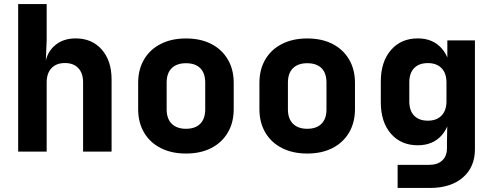

<svg xmlns="http://www.w3.org/2000/svg" viewBox="-20 -750 2440 950"><path d="M69.9 0V-730H210.9V-550L206.6 -445H246.9L202.4 -412.1Q203.2 -478.8 245.2 -519.4Q287.2 -560 354.5 -560Q434.9 -560 483.5 -504.8Q532.1 -449.5 532.1 -357.3V0H391.1V-342.3Q391.1 -388.1 367.3 -413.1Q343.4 -438.1 301.3 -438.1Q258.9 -438.1 234.9 -412.9Q210.9 -387.7 210.9 -341.5V0Z M900 9.7Q828.1 9.7 774.9 -17.6Q721.7 -44.8 692.7 -94.3Q663.6 -143.8 663.6 -210.3V-339.7Q663.6 -406.3 692.7 -455.7Q721.7 -505.2 774.9 -532.4Q828.1 -559.7 900 -559.7Q972.9 -559.7 1025.6 -532.4Q1078.3 -505.2 1107.3 -455.7Q1136.4 -406.3 1136.4 -339.7V-210.3Q1136.4 -143.8 1107.3 -94.3Q1078.3 -44.8 1025.5 -17.6Q972.8 9.7 900 9.7ZM900 -112.8Q946.3 -112.8 970.8 -137.7Q995.4 -162.6 995.4 -208.8V-341.2Q995.4 -388.2 970.8 -412.7Q946.3 -437.2 900 -437.2Q854.7 -437.2 829.7 -412.7Q804.6 -388.2 804.6 -341.2V-208.8Q804.6 -162.6 829.7 -137.7Q854.7 -112.8 900 -112.8Z M1500 9.7Q1428.1 9.7 1374.9 -17.6Q1321.7 -44.8 1292.7 -94.3Q1263.6 -143.8 1263.6 -210.3V-339.7Q1263.6 -406.3 1292.7 -455.7Q1321.7 -505.2 1374.9 -532.4Q1428.1 -559.7 1500 -559.7Q1572.9 -559.7 1625.6 -532.4Q1678.3 -505.2 1707.3 -455.7Q1736.4 -406.3 1736.4 -339.7V-210.3Q1736.4 -143.8 1707.3 -94.3Q1678.3 -44.8 1625.5 -17.6Q1572.8 9.7 1500 9.7ZM1500 -112.8Q1546.3 -112.8 1570.8 -137.7Q1595.4 -162.6 1595.4 -208.8V-341.2Q1595.4 -388.2 1570.8 -412.7Q1546.3 -437.2 1500 -437.2Q1454.7 -437.2 1429.7 -412.7Q1404.6 -388.2 1404.6 -341.2V-208.8Q1404.6 -162.6 1429.7 -137.7Q1454.7 -112.8 1500 -112.8Z M1947.4 180V65.7H2102.4Q2145.2 65.7 2168.3 43.9Q2191.5 22.1 2191.5 -16.1V-41.5L2193.5 -161.2H2161.1L2210.4 -220.2Q2210.4 -132.2 2166.5 -81.7Q2122.7 -31.2 2047.2 -31.2Q1963.9 -31.2 1914.1 -88.6Q1864.2 -146 1864.2 -244.2V-346.7Q1864.2 -444.1 1914.1 -502Q1963.9 -560 2047.2 -560Q2122.7 -560 2166.5 -509.3Q2210.4 -458.6 2210.4 -370.5L2161.1 -455H2193.4V-550H2329.9V-11.9Q2329.9 77.1 2269.9 128.5Q2209.9 180 2106.5 180ZM2097.2 -152.9Q2140.4 -152.9 2164.8 -178.2Q2189.1 -203.4 2189.1 -249.2V-341.5Q2189.1 -387.4 2164.8 -412.6Q2140.4 -437.8 2097.2 -437.8Q2052.9 -437.8 2029 -412.9Q2005.2 -388 2005.2 -343V-247.7Q2005.2 -202.8 2029 -177.9Q2052.9 -152.9 2097.2 -152.9Z"/></svg>

Font: JetBrains Mono
Style: Regular
Weight: 400
Monospace: yes
Designer: Philipp Nurullin, Konstantin Bulenkov
Foundry: JetBrains
Version: Version 2.305